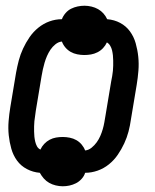

<svg xmlns="http://www.w3.org/2000/svg" viewBox="-20 -595 540 670"><path d="M199 55Q187 55 174.5 52Q162 49 151.5 43Q141 37 133 28Q125 19 119 8Q95 6 74 -5Q53 -16 39.5 -34.5Q26 -53 19.5 -76Q13 -99 10.5 -123Q8 -147 10 -172Q12 -197 16 -221L36 -341Q40 -363 45.5 -384Q51 -405 60.5 -425.5Q70 -446 83 -465Q96 -484 114 -498.5Q132 -513 153 -520.5Q174 -528 196 -528Q200 -539 208.5 -549Q217 -559 228 -564.5Q239 -570 251 -572.5Q263 -575 275 -575Q287 -575 299.5 -572Q312 -569 322.5 -563Q333 -557 341 -548Q349 -539 354 -528Q379 -526 399.5 -515Q420 -504 433.5 -485.5Q447 -467 453.5 -444Q460 -421 462.5 -397Q465 -373 463 -348Q461 -323 457 -299L437 -179Q434 -157 428.5 -136Q423 -115 413.5 -94.5Q404 -74 391 -55Q378 -36 360 -21.5Q342 -7 320.5 0.5Q299 8 277 8Q274 19 265 29Q256 39 245 44.5Q234 50 222.5 52.5Q211 55 199 55ZM277 -70Q289 -71 299.5 -79.5Q310 -88 317.5 -98.5Q325 -109 330 -120.5Q335 -132 338.5 -144Q342 -156 344 -167.5Q346 -179 348 -191L368 -311Q370 -320 371.5 -329.5Q373 -339 374 -348Q375 -357 375 -366Q375 -375 375 -384Q375 -393 374 -402Q373 -411 371 -419.5Q369 -428 364.5 -435.5Q360 -443 353 -447Q348 -436 339.5 -427Q331 -418 320 -412.5Q309 -407 297.5 -405Q286 -403 274 -403Q262 -403 249.5 -405.5Q237 -408 226.5 -414Q216 -420 208 -429.5Q200 -439 196 -450Q184 -449 173.5 -440.5Q163 -432 156 -421.5Q149 -411 144 -399.5Q139 -388 135.5 -376Q132 -364 129.5 -352.5Q127 -341 125 -329L105 -209Q104 -200 102.5 -190.5Q101 -181 100 -172Q99 -163 99 -154Q99 -145 99 -136Q99 -127 100 -118Q101 -109 103 -100.5Q105 -92 109 -84.5Q113 -77 121 -73Q126 -84 134.5 -93Q143 -102 153.5 -107.5Q164 -113 175.5 -115Q187 -117 199 -117Q211 -117 223.5 -114.5Q236 -112 246.5 -106Q257 -100 265 -90.5Q273 -81 277 -70Z"/></svg>

Font: Iosevka Term Curly Semibold
Style: Italic
Weight: 600
Italic angle: -9°
Designer: Belleve Invis
Foundry: Belleve Invis
Version: Version 32.3.0